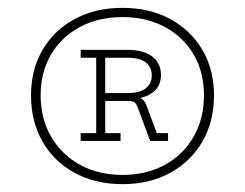

<svg xmlns="http://www.w3.org/2000/svg" viewBox="-20 -818 624 489"><path d="M292 -798Q360.5 -798 413 -769.8Q465.5 -741.5 495.2 -691.2Q525 -641 525 -575Q525 -508.5 495.5 -457.5Q466 -406.5 413.5 -377.8Q361 -349 292 -349Q223 -349 170.2 -377.8Q117.5 -406.5 88.2 -457.5Q59 -508.5 59 -575Q59 -641 88.5 -691.2Q118 -741.5 170.8 -769.8Q223.5 -798 292 -798ZM292 -372.5Q353 -372.5 400 -398.2Q447 -424 473.2 -470Q499.5 -516 499.5 -575Q499.5 -634.5 473.2 -679.2Q447 -724 400 -749.2Q353 -774.5 292 -774.5Q230.5 -774.5 183.5 -749.2Q136.5 -724 110 -679.2Q83.5 -634.5 83.5 -575Q83.5 -516 110.2 -470Q137 -424 183.8 -398.2Q230.5 -372.5 292 -372.5ZM267 -691H305Q345.5 -691 367.8 -674Q390 -657 390 -627Q390 -604.5 376.5 -589.5Q363 -574.5 339 -569V-566L302 -561H239V-581H304Q338 -581 352.2 -593.8Q366.5 -606.5 366.5 -625Q366.5 -647.5 351 -659.2Q335.5 -671 305 -671H267ZM379.5 -479H408V-459H362.5L330.5 -545Q326.5 -556 320.8 -558.5Q315 -561 302.5 -561H292.5L323 -572Q335 -570 341.2 -566.2Q347.5 -562.5 352 -552ZM248 -479H287V-459H185.5V-479H225V-671H185.5V-691H283V-671H248Z"/></svg>

Font: Hepta Slab Light
Style: Regular
Weight: 300
Designer: Michael LaGattuta
Foundry: Michael LaGattuta
Version: Version 1.102